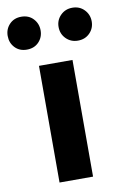

<svg xmlns="http://www.w3.org/2000/svg" viewBox="-136 -861 587 914"><g transform="rotate(-10 157.0 -404.5)"><path d="M76 0V-564H238V0ZM33 -650Q-2 -650 -24 -673Q-46 -696 -46 -730Q-46 -763 -24 -786Q-2 -809 33 -809Q69 -809 91 -785.5Q113 -762 113 -729Q113 -696 91 -673Q69 -650 33 -650ZM280 -650Q246 -650 223 -673Q200 -696 200 -730Q200 -763 223 -786Q246 -809 280 -809Q315 -809 337.5 -785.5Q360 -762 360 -729Q360 -696 337.5 -673Q315 -650 280 -650Z"/></g></svg>

Font: Noto Sans KR ExtraBold
Style: Regular
Weight: 800
Designer: Ryoko NISHIZUKA  (kana, bopomofo & ideographs); Paul D. Hunt (Latin, Greek & Cyrillic); Sandoll Communications , Soo-you
Foundry: Adobe
Version: Version 2.004-H2;hotconv 1.0.118;makeotfexe 2.5.65603